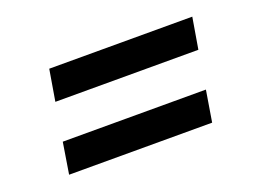

<svg xmlns="http://www.w3.org/2000/svg" viewBox="-61 -580 791 585"><g transform="rotate(-20 334.5 -288.0)"><path d="M115.1 -348.4H578.8L595.9 -449.6H132.1ZM78.5 -125.4H542.3L558.9 -226.6H94.8Z"/></g></svg>

Font: Magic Ui Pro Semi Bold
Style: Italic
Weight: 600
Italic angle: -9.39999°
Designer: Stefan Endress, Andreas Faust
Version: Version 1.000;FEAKit 1.0